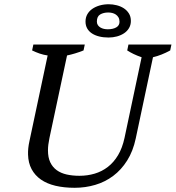

<svg xmlns="http://www.w3.org/2000/svg" viewBox="-20 -871 823 899"><path d="M136.2 -662.6H377L371.1 -634.8Q331.5 -619.1 293.9 -611.3L211.4 -224.1Q208 -208 206.3 -193.8Q204.6 -179.7 204.6 -167Q204.6 -133.8 215.3 -111.1Q226.1 -88.4 245.6 -74.2Q265.1 -60.1 292.2 -54Q319.3 -47.9 352.1 -47.9Q389.2 -47.9 423.1 -57.9Q457 -67.9 484.9 -89.4Q512.7 -110.8 532.7 -144.3Q552.7 -177.7 563 -225.1L643.1 -603Q622.6 -609.9 605.5 -618.2Q588.4 -626.5 575.7 -634.8L581.5 -662.6H782.7L776.9 -634.8Q735.8 -612.3 696.3 -603L615.7 -223.1Q603 -163.1 575.4 -119.4Q547.9 -75.7 510 -47.4Q472.2 -19 426 -5.4Q379.9 8.3 329.6 8.3Q279.8 8.3 239.7 -1.2Q199.7 -10.7 171.6 -30.3Q143.6 -49.8 127.9 -79.1Q112.3 -108.4 111.3 -147.5Q110.4 -176.8 117.7 -209.5L203.1 -611.3Q184.6 -613.8 166 -620.1Q147.5 -626.5 130.4 -634.8ZM380.4 -770Q380.4 -789.1 388.9 -804.2Q397.5 -819.3 412.4 -829.6Q427.2 -839.8 447 -845.5Q466.8 -851.1 489.3 -851.1Q507.8 -851.1 526.4 -846.4Q544.9 -841.8 559.6 -832.3Q574.2 -822.8 583.5 -808.1Q592.8 -793.5 592.8 -772.9Q592.8 -754.4 584.2 -739.7Q575.7 -725.1 561 -715.3Q546.4 -705.6 527.6 -700.4Q508.8 -695.3 488.3 -695.3Q464.4 -695.3 444.6 -700.2Q424.8 -705.1 410.4 -714.6Q396 -724.1 388.2 -738Q380.4 -752 380.4 -770ZM433.6 -770Q433.6 -760.3 438.2 -753.4Q442.9 -746.6 450.2 -742.2Q457.5 -737.8 466.6 -735.8Q475.6 -733.9 484.4 -733.9Q508.8 -733.9 524.2 -742.7Q539.6 -751.5 539.6 -769Q539.6 -781.2 534.7 -789.6Q529.8 -797.9 522.2 -803Q514.6 -808.1 505.4 -810.3Q496.1 -812.5 487.3 -812.5Q464.4 -812.5 449 -803.2Q433.6 -793.9 433.6 -770Z"/></svg>

Font: PT Astra Serif
Style: Italic
Weight: 400
Italic angle: -16°
Designer: A.Korolkova, I. Chaeva
Foundry: ParaType Ltd
Version: Version 1.001